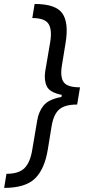

<svg xmlns="http://www.w3.org/2000/svg" viewBox="-56 -781 438 949"><path d="M115.1 -761.4Q219.5 -761.4 252 -715.2Q284.4 -669 268.5 -571L250 -457.4Q240.4 -398.8 259.4 -374.1Q278.4 -349.4 338.1 -349.4H339.5L325.3 -264.2H323.9Q264.2 -264.2 236.3 -239.7Q208.5 -215.2 198.9 -156.2L180.4 -42.6Q164.4 55.4 116.7 101.6Q68.9 147.7 -35.5 147.7L-24.1 78.1Q37.6 78.1 65.9 49.2Q94.1 20.2 103.7 -42.6L127.8 -184.7Q134.6 -228.3 159.1 -259.1Q183.6 -289.8 247.9 -301.8L249.3 -312.1Q189.6 -323.9 175.2 -354.6Q160.9 -385.3 167.6 -429L191.8 -571Q202.4 -633.9 183.9 -662.8Q165.5 -691.8 103.7 -691.8Z"/></svg>

Font: Inter UI
Style: Italic
Weight: 400
Italic angle: -9.39999°
Designer: Rasmus Andersson
Foundry: rsms
Version: 3.2;8d6f07862